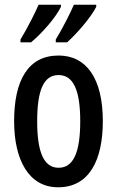

<svg xmlns="http://www.w3.org/2000/svg" viewBox="-20 -786 498 816"><path d="M389 -757V-766H294C282 -737 247 -667 217 -618V-606H265C305 -641 368 -714 389 -757ZM239 -757V-766H144C131 -735 98 -669 67 -618V-606H112C162 -648 217 -712 239 -757ZM417 -271C417 -453 347 -550 229 -550C99 -550 40 -444 40 -271C40 -107 102 10 227 10C361 10 417 -108 417 -271ZM138 -270C138 -402 165 -467 229 -467C292 -467 321 -402 321 -271C321 -138 292 -73 229 -73C166 -73 138 -140 138 -270Z"/></svg>

Font: Noto Sans Hebrew ExtraCondensed Medium
Style: Regular
Weight: 500
Width: 2
Designer: Monotype Design Team
Foundry: Monotype Imaging Inc.
Version: Version 2.004